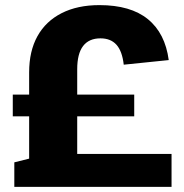

<svg xmlns="http://www.w3.org/2000/svg" viewBox="-20 -731 721 751"><path d="M94 -448Q94 -531 126.5 -589.5Q159 -648 221 -679.5Q283 -711 369 -711Q491 -711 558.5 -656Q626 -601 640 -496L464 -478Q458 -531 435.5 -556Q413 -581 373 -581Q328 -581 305 -551Q282 -521 282 -460V-1H94ZM36 -96 96 -111 224 -129H651V0H36ZM30 -361H505V-276H30Z"/></svg>

Font: Pathway Extreme SemiCondensed ExtraBold
Style: Regular
Weight: 800
Width: 4
Version: Version 1.001;gftools[0.9.26]